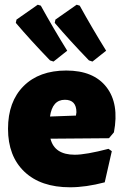

<svg xmlns="http://www.w3.org/2000/svg" viewBox="-20 -782 525 814"><path d="M265 -567 207 -521 192 -526Q109 -612 47 -685L50 -699L140 -762L153 -758Q206 -662 265 -567ZM430 -567 372 -521 357 -526Q274 -612 212 -685L215 -699L305 -762L318 -758Q371 -662 430 -567ZM277 12Q153 12 83.5 -54Q14 -120 14 -236Q14 -351 80 -417Q146 -483 261 -483Q377 -483 431.5 -412.5Q486 -342 463 -221L442 -196L194 -194Q211 -126 297 -126Q344 -126 440 -151L454 -141L424 -9Q344 12 277 12ZM255 -359Q202 -359 192 -288L302 -292L304 -306Q304 -359 255 -359Z"/></svg>

Font: Alegreya Sans SC Black
Style: Regular
Weight: 900
Designer: Juan Pablo del Peral
Foundry: Huerta Tipografica
Version: Version 2.007